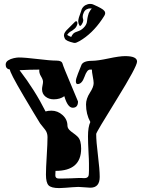

<svg xmlns="http://www.w3.org/2000/svg" viewBox="-20 -947 721 982"><path d="M283 15Q242 15 228.5 1Q215 -13 215 -54Q215 -70 216 -94Q217 -118 219 -150Q221 -182 222 -206Q223 -230 223 -246Q223 -268 210.5 -284Q198 -300 185 -316Q172 -337 151 -372Q130 -407 101 -456Q28 -580 31 -591Q9 -595 9 -616Q9 -630 21.5 -638Q34 -646 50 -649.5Q66 -653 76 -653Q92 -653 116 -651Q140 -649 173 -645Q205 -641 229.5 -639Q254 -637 270 -637Q296 -637 300 -621Q302 -613 313 -586Q324 -559 343 -514Q379 -429 379 -428Q379 -396 352 -396Q326 -396 309 -455Q287 -439 255 -439Q230 -439 212.5 -453Q195 -467 195 -491Q195 -498 197.5 -510Q200 -522 200 -529Q200 -540 189.5 -557Q179 -574 181 -591Q133 -591 80 -588Q159 -485 213 -377Q225 -381 243 -381Q275 -381 300 -358.5Q325 -336 325 -304Q325 -289 343 -275Q357 -265 365 -258.5Q373 -252 377 -248Q387 -238 391 -222.5Q395 -207 395 -187Q395 -73 264 -73L263 -53V-50Q263 -34 280 -34Q288 -34 303.5 -34Q319 -34 344 -35Q364 -36 380 -36.5Q396 -37 408 -36H412Q427 -36 432 -46Q435 -52 435 -74Q435 -88 435 -110Q435 -132 433 -162Q430 -221 430 -249Q430 -298 442 -323Q420 -363 420 -413Q420 -442 440 -473Q459 -502 459 -522Q459 -533 454.5 -556Q450 -579 450 -591H440Q425 -591 412 -554Q399 -517 377 -517Q368 -517 368 -532Q368 -543 379 -571L395 -611Q402 -636 451 -636Q478 -636 535 -648Q591 -660 620 -660Q681 -660 681 -632Q681 -607 577 -439Q472 -270 472 -262Q472 -224 481 -152Q490 -79 490 -42Q490 13 442 13Q433 13 412.5 11Q392 9 381 9Q371 9 351.5 10.5Q332 12 313 13.5Q294 15 283 15ZM357 -728Q318 -737 312 -749Q307 -759 307 -767Q307 -770 309 -776Q313 -784 319 -791Q327 -799 338.5 -810.5Q350 -822 363 -835Q368 -840 371 -838Q376 -836 376 -829Q376 -822 372 -814Q369 -807 362.5 -801Q356 -795 350 -791Q337 -784 332 -779Q327 -774 325 -771Q325 -770 324.5 -770Q324 -770 324 -769Q324 -767 333 -763L344 -758Q349 -769 355.5 -775.5Q362 -782 384 -789Q400 -795 414 -812Q424 -825 425 -838Q427 -856 430 -866.5Q433 -877 434 -880Q442 -897 450 -903Q447 -904 441 -904Q432 -904 422.5 -899Q413 -894 408 -882Q405 -876 404 -871Q403 -866 403 -861Q403 -858 403.5 -855Q404 -852 405 -849Q406 -847 406 -844Q406 -839 403 -831Q392 -808 386 -817Q380 -828 380 -839Q380 -844 381.5 -849Q383 -854 384 -859Q391 -878 394.5 -888.5Q398 -899 398 -900Q405 -914 417 -920.5Q429 -927 441 -927Q452 -927 459 -923Q505 -903 513 -892Q518 -887 518 -880Q518 -875 515 -869Q514 -867 510.5 -861.5Q507 -856 501 -847Q452 -775 387 -737Q379 -733 371.5 -729.5Q364 -726 357 -728ZM398 -900Q398 -900 398 -900Q398 -900 398 -900Z"/></svg>

Font: Moo Lah Lah
Style: Regular
Weight: 400
Designer: Robert E. Leuschke
Foundry: Robert E. Leuschke
Version: Version 1.010; ttfautohint (v1.8.3)